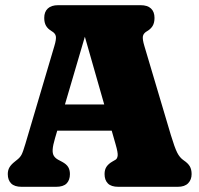

<svg xmlns="http://www.w3.org/2000/svg" viewBox="-20 -720 768 740"><path d="M162 -317.5H452.5V-216.5H162ZM249.5 -49Q249.5 -26 236.8 -13Q224 0 196 0H63.5Q36 0 23 -13Q10 -26 10 -49Q10 -64 16.5 -75Q23 -86 37 -97L47.5 -105.5Q57.5 -113.5 63 -123.8Q68.5 -134 78 -166L189.5 -542.5Q197.5 -569 195.2 -580.5Q193 -592 179 -600Q164.5 -608.5 157.5 -620.5Q150.5 -632.5 150.5 -651Q150.5 -674.5 164.2 -687.2Q178 -700 204 -700H522Q548.5 -700 562 -687.2Q575.5 -674.5 575.5 -651Q575.5 -632.5 568.5 -620.5Q561.5 -608.5 547 -600Q533 -592 530.8 -580.5Q528.5 -569 536.5 -542.5L638.5 -199.5Q653 -151.5 662.8 -132Q672.5 -112.5 688 -102Q704.5 -91 711.5 -79Q718.5 -67 718.5 -49Q718.5 -27.5 705.2 -13.8Q692 0 665 0H436.5Q408.5 0 395.8 -13Q383 -26 383 -49Q383 -66.5 390.8 -77.8Q398.5 -89 413.5 -97.5L425.5 -104.5Q432 -108.5 433.5 -120Q435 -131.5 425.5 -164L297.5 -612L316.5 -610.5L192 -187Q184 -160 183 -144.2Q182 -128.5 187.5 -119.5Q193 -110.5 204 -104.5L219 -96.5Q236 -87.5 242.8 -76.2Q249.5 -65 249.5 -49Z"/></svg>

Font: Fraunces 144pt S100 Black
Style: Regular
Weight: 900
Version: Version 1.000